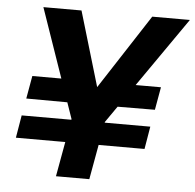

<svg xmlns="http://www.w3.org/2000/svg" viewBox="-51 -751 816 803"><g transform="rotate(5 357.0 -350.0)"><path d="M32 -146 48 -241H588L572 -146ZM288 -312 61 -313 78 -409H301ZM405 -312 425 -409H618L601 -313ZM213 0 257 -244 99 -700H259L360 -360L337 -363L556 -700H714L397 -244L353 0Z"/></g></svg>

Font: DM Sans 24pt ExtraBold
Style: Italic
Weight: 800
Italic angle: -10°
Designer: Colophon Foundry, Jonny Pinhorn
Foundry: Colophon Foundry
Version: Version 4.004;gftools[0.9.30]